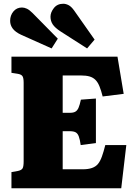

<svg xmlns="http://www.w3.org/2000/svg" viewBox="-20 -1003 719 1023"><path d="M41 0V-86L75 -92Q94 -96 100 -105.5Q106 -115 106 -144V-562Q106 -588 99.5 -597.5Q93 -607 73 -610L41 -615V-701H606L639 -503L527 -489Q519 -521 510 -543Q501 -565 488.5 -577.5Q476 -590 457.5 -595.5Q439 -601 410 -601H314V-402H353Q371 -402 381.5 -408Q392 -414 398.5 -429Q405 -444 411 -472L491 -478V-241L410 -230Q406 -259 400 -275.5Q394 -292 383 -298Q372 -304 351 -304H314V-101H420Q450 -101 470 -108Q490 -115 502 -129.5Q514 -144 523 -169Q532 -194 541 -230H653L626 0ZM444 -745 302 -836Q273 -855 261 -873Q249 -891 249 -914Q249 -937 267 -960Q285 -983 317 -983Q331 -983 345.5 -975.5Q360 -968 375 -947L484 -792ZM255 -745 92 -818Q62 -832 48 -850.5Q34 -869 34 -892Q34 -921 51.5 -942Q69 -963 97 -963Q110 -963 123.5 -956.5Q137 -950 153 -934L288 -797Z"/></svg>

Font: Literata ExtraBold
Style: Regular
Weight: 800
Designer: Latin by Veronika Burian and Jose Scaglione. Greek by Irene Vlachou. Cyrillic by Vera Evstafieva.
Foundry: TypeTogether
Version: Version 3.103;gftools[0.9.29]